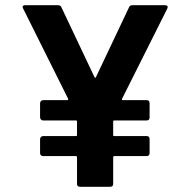

<svg xmlns="http://www.w3.org/2000/svg" viewBox="-20 -720 726 738"><path d="M276 -13V-115Q276 -120 272 -120H146Q141 -120 137.5 -123Q134 -126 134 -131V-185Q134 -190 137.5 -193.5Q141 -197 146 -197H272Q276 -197 276 -201V-253Q276 -257 272 -257H146Q141 -257 137.5 -260.5Q134 -264 134 -269V-323Q134 -328 137.5 -331.5Q141 -335 146 -335H238Q240 -335 241.5 -336.5Q243 -338 242 -340L69 -687Q67 -691 67 -693Q67 -700 77 -700H203Q213 -700 216 -692L343 -424Q345 -421 346 -421Q348 -421 349 -424L476 -692Q479 -700 489 -700H614Q621 -700 623.5 -696.5Q626 -693 623 -687L449 -340Q447 -335 453 -335H544Q555 -335 555 -323V-269Q555 -257 544 -257H419Q415 -257 415 -253V-201Q415 -197 419 -197H544Q555 -197 555 -185V-131Q555 -126 552 -123Q549 -120 544 -120H419Q415 -120 415 -115V-13Q415 -2 403 -2H288Q276 -2 276 -13Z"/></svg>

Font: Barlow GEO Bold
Style: Regular
Weight: 700
Designer: Jeremy Tribby
Foundry: Tribby Type
Version: Version 1.408